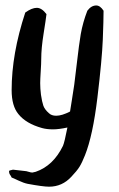

<svg xmlns="http://www.w3.org/2000/svg" viewBox="-20 -497 443 716"><path d="M74.2 -450.2Q98.6 -467.8 117.2 -467.8Q135.7 -467.8 153.3 -444.3Q151.4 -426.8 142.6 -371.6Q133.8 -316.4 133.8 -278.3Q133.8 -259.8 131.8 -230Q129.9 -200.2 129.9 -186.5Q129.9 -167 132.8 -143.6Q136.7 -117.2 141.6 -103Q146.5 -88.9 162.1 -75.2Q171.9 -65.4 189.5 -65.4Q210.9 -65.4 241.2 -81.1Q242.2 -85 247.6 -121.1Q252.9 -157.2 256.8 -180.7Q260.7 -210 267.6 -269.5Q274.4 -329.1 281.2 -370.1Q289.1 -414.1 305.7 -457Q320.3 -476.6 338.9 -476.6Q353.5 -476.6 366.2 -457Q366.2 -421.9 363.3 -348.6Q360.4 -275.4 343.3 -133.3Q326.2 8.8 296.9 82Q286.1 109.4 276.4 125Q266.6 140.6 246.1 162.1Q211.9 199.2 163.1 199.2Q140.6 199.2 83 188.5Q68.4 185.5 48.8 176.3Q29.3 167 23.4 165Q22.5 162.1 20.5 159.2Q18.6 156.2 17.1 154.3Q15.6 152.3 14.6 148.9Q13.7 145.5 13.7 142.6Q13.7 139.6 16.1 138.7Q18.6 137.7 22.5 137.2Q26.4 136.7 28.3 135.7Q69.3 140.6 71.3 140.6Q77.1 140.6 86.4 143.6Q95.7 146.5 100.6 146.5Q101.6 146.5 113.3 143.6Q178.7 121.1 214.8 46.9Q220.7 33.2 231.4 -21.5Q199.2 -14.6 177.7 -14.6Q154.3 -14.6 136.7 -19.5Q77.1 -36.1 48.8 -71.3Q23.4 -101.6 23.4 -161.1Q23.4 -295.9 74.2 -450.2Z"/></svg>

Font: Shelly2023
Style: Regular
Weight: 400
Version: Version 0.2